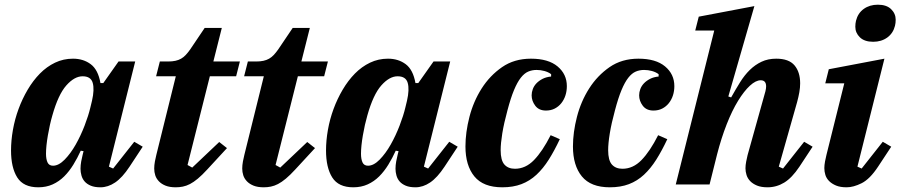

<svg xmlns="http://www.w3.org/2000/svg" viewBox="-20 -786 3836 818"><path d="M143 12Q80 12 53.5 -30Q27 -72 27 -145Q27 -187 35 -232.5Q43 -278 59 -321.5Q75 -365 98 -404Q121 -443 150 -472.5Q179 -502 214.5 -519Q250 -536 291 -536Q335 -536 366.5 -512.5Q398 -489 408 -432H420L485 -524H556L444 -76L462 -68L552 -182L588 -161L532 -76Q501 -29 470.5 -8.5Q440 12 408 12Q383 12 366.5 5Q350 -2 340.5 -13Q331 -24 327 -38.5Q323 -53 323 -67Q323 -82 326 -98.5Q329 -115 332 -126L336 -142L324 -144Q310 -113 292.5 -84.5Q275 -56 253.5 -34.5Q232 -13 204.5 -0.5Q177 12 143 12ZM206 -80Q230 -80 255.5 -106Q281 -132 302.5 -170Q324 -208 340.5 -251Q357 -294 365 -328L372 -357Q383 -405 375 -433Q367 -461 332 -461Q297 -461 262.5 -422Q228 -383 203 -294Q192 -256 184 -209.5Q176 -163 176 -131Q176 -108 182.5 -94Q189 -80 206 -80Z M729 12Q703 12 685.5 5Q668 -2 657 -13.5Q646 -25 641.5 -39Q637 -53 637 -68Q637 -82 640 -98.5Q643 -115 646 -126L729 -461H645L661 -524H696Q714 -524 727.5 -527Q741 -530 751.5 -536Q762 -542 771 -551.5Q780 -561 790 -575L852 -667H925L889 -524H1002L986 -461H874L779 -83L799 -72L914 -181L947 -155L863 -64Q841 -40 823 -25Q805 -10 789.5 -2Q774 6 759 9Q744 12 729 12Z M1104 12Q1078 12 1060.5 5Q1043 -2 1032 -13.5Q1021 -25 1016.5 -39Q1012 -53 1012 -68Q1012 -82 1015 -98.5Q1018 -115 1021 -126L1104 -461H1020L1036 -524H1071Q1089 -524 1102.5 -527Q1116 -530 1126.5 -536Q1137 -542 1146 -551.5Q1155 -561 1165 -575L1227 -667H1300L1264 -524H1377L1361 -461H1249L1154 -83L1174 -72L1289 -181L1322 -155L1238 -64Q1216 -40 1198 -25Q1180 -10 1164.5 -2Q1149 6 1134 9Q1119 12 1104 12Z M1485 12Q1422 12 1395.5 -30Q1369 -72 1369 -145Q1369 -187 1377 -232.5Q1385 -278 1401 -321.5Q1417 -365 1440 -404Q1463 -443 1492 -472.5Q1521 -502 1556.5 -519Q1592 -536 1633 -536Q1677 -536 1708.5 -512.5Q1740 -489 1750 -432H1762L1827 -524H1898L1786 -76L1804 -68L1894 -182L1930 -161L1874 -76Q1843 -29 1812.5 -8.5Q1782 12 1750 12Q1725 12 1708.5 5Q1692 -2 1682.5 -13Q1673 -24 1669 -38.5Q1665 -53 1665 -67Q1665 -82 1668 -98.5Q1671 -115 1674 -126L1678 -142L1666 -144Q1652 -113 1634.5 -84.5Q1617 -56 1595.5 -34.5Q1574 -13 1546.5 -0.5Q1519 12 1485 12ZM1548 -80Q1572 -80 1597.5 -106Q1623 -132 1644.5 -170Q1666 -208 1682.5 -251Q1699 -294 1707 -328L1714 -357Q1725 -405 1717 -433Q1709 -461 1674 -461Q1639 -461 1604.5 -422Q1570 -383 1545 -294Q1534 -256 1526 -209.5Q1518 -163 1518 -131Q1518 -108 1524.5 -94Q1531 -80 1548 -80Z M2120 12Q2039 12 2001 -34.5Q1963 -81 1963 -162Q1963 -222 1980 -288Q1997 -354 2032 -409Q2067 -464 2119 -500Q2171 -536 2242 -536Q2316 -536 2355.5 -503Q2395 -470 2395 -419Q2395 -398 2389 -379.5Q2383 -361 2371.5 -346.5Q2360 -332 2343.5 -323.5Q2327 -315 2306 -315Q2276 -315 2260.5 -335.5Q2245 -356 2245 -380Q2245 -393 2250 -406.5Q2255 -420 2265.5 -431Q2276 -442 2291.5 -450Q2307 -458 2328 -460V-470Q2316 -479 2299.5 -483.5Q2283 -488 2266 -488Q2247 -488 2230.5 -481Q2214 -474 2199 -455Q2184 -436 2170 -402.5Q2156 -369 2142 -316Q2127 -261 2120 -218Q2113 -175 2113 -146Q2113 -103 2129 -85Q2145 -67 2174 -67Q2219 -67 2255 -104Q2291 -141 2326 -210L2365 -193Q2342 -144 2318 -106Q2294 -68 2265.5 -41.5Q2237 -15 2201.5 -1.5Q2166 12 2120 12Z M2578 12Q2497 12 2459 -34.5Q2421 -81 2421 -162Q2421 -222 2438 -288Q2455 -354 2490 -409Q2525 -464 2577 -500Q2629 -536 2700 -536Q2774 -536 2813.5 -503Q2853 -470 2853 -419Q2853 -398 2847 -379.5Q2841 -361 2829.5 -346.5Q2818 -332 2801.5 -323.5Q2785 -315 2764 -315Q2734 -315 2718.5 -335.5Q2703 -356 2703 -380Q2703 -393 2708 -406.5Q2713 -420 2723.5 -431Q2734 -442 2749.5 -450Q2765 -458 2786 -460V-470Q2774 -479 2757.5 -483.5Q2741 -488 2724 -488Q2705 -488 2688.5 -481Q2672 -474 2657 -455Q2642 -436 2628 -402.5Q2614 -369 2600 -316Q2585 -261 2578 -218Q2571 -175 2571 -146Q2571 -103 2587 -85Q2603 -67 2632 -67Q2677 -67 2713 -104Q2749 -141 2784 -210L2823 -193Q2800 -144 2776 -106Q2752 -68 2723.5 -41.5Q2695 -15 2659.5 -1.5Q2624 12 2578 12Z M3250 12Q3223 12 3205 4.5Q3187 -3 3176 -14.5Q3165 -26 3160.5 -40.5Q3156 -55 3156 -69Q3156 -82 3159 -97.5Q3162 -113 3165 -125L3241 -397Q3244 -409 3244 -418Q3244 -444 3221 -444Q3200 -444 3175 -421Q3150 -398 3124.5 -356.5Q3099 -315 3076 -256.5Q3053 -198 3035 -128L3003 0H2859L3023 -656H2942L2957 -715L3194 -760L3083 -375L3095 -371Q3114 -405 3133 -435.5Q3152 -466 3174.5 -488Q3197 -510 3224.5 -523Q3252 -536 3287 -536Q3341 -536 3365 -507.5Q3389 -479 3389 -431Q3389 -413 3385.5 -393Q3382 -373 3376 -351L3298 -76L3316 -68L3406 -182L3442 -161L3386 -76Q3354 -28 3321 -8Q3288 12 3250 12Z M3587 12Q3560 12 3542 4.5Q3524 -3 3512.5 -14.5Q3501 -26 3496.5 -40.5Q3492 -55 3492 -70Q3492 -82 3495 -98.5Q3498 -115 3501 -126L3577 -431H3496L3511 -491L3748 -536L3633 -76L3651 -68L3741 -182L3777 -161L3721 -76Q3686 -23 3651 -5.5Q3616 12 3587 12ZM3720 -766Q3757 -766 3776.5 -747Q3796 -728 3796 -702Q3796 -688 3793 -676Q3785 -644 3760 -626Q3735 -608 3700 -608Q3663 -608 3643.5 -627Q3624 -646 3624 -672Q3624 -686 3627 -698Q3635 -730 3660 -748Q3685 -766 3720 -766Z"/></svg>

Font: IBM Plex Serif
Style: Bold Italic
Weight: 700
Italic angle: -14°
Designer: Mike Abbink, Paul van der Laan, Pieter van Rosmalen
Foundry: Bold Monday
Version: Version 3.001